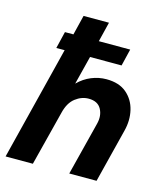

<svg xmlns="http://www.w3.org/2000/svg" viewBox="-108 -744 697 821"><g transform="rotate(15 240.0 -333.5)"><path d="M-6.2 0 120.1 -504.2H83.3L101.4 -579.2H138.9L160.4 -666.7H272.9L251.4 -579.2H390.3L372.2 -504.2H232.6L200.7 -377.8Q227.1 -404.2 259.4 -417.4Q291.7 -430.6 325.7 -430.6Q381.9 -430.6 414.9 -402.4Q447.9 -374.3 458.3 -330.2Q468.8 -286.1 456.2 -237.5L396.5 0H275.7L335.4 -236.1Q345.1 -273.6 329.5 -302.1Q313.9 -330.6 273.6 -330.6Q242.4 -330.6 214.9 -309.4Q187.5 -288.2 176.4 -243.1L114.6 0Z"/></g></svg>

Font: Afacad
Style: Bold Italic
Weight: 700
Italic angle: -14°
Designer: Kristian Moeller
Foundry: Dicotype
Version: Version 1.000; ttfautohint (v1.8.4.7-5d5b)